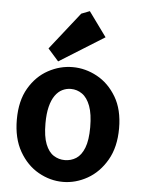

<svg xmlns="http://www.w3.org/2000/svg" viewBox="-53 -779 605 825"><g transform="rotate(5 249.5 -366.5)"><path d="M249 4Q194 4 143.5 -24.5Q93 -53 61 -109Q29 -165 29 -246Q29 -327 61 -381.5Q93 -436 143.5 -463.5Q194 -491 249 -491Q304 -491 354.5 -463.5Q405 -436 437.5 -381.5Q470 -327 470 -246Q470 -165 437.5 -109Q405 -53 354.5 -24.5Q304 4 249 4ZM249 -90Q276 -90 298 -104Q320 -118 333 -151Q346 -184 346 -240Q346 -297 333 -331.5Q320 -366 298 -381.5Q276 -397 249 -397Q230 -397 212.5 -388.5Q195 -380 181.5 -361Q168 -342 160.5 -312Q153 -282 153 -240Q153 -184 166 -151Q179 -118 201 -104Q223 -90 249 -90ZM184 -510 138 -562 265 -723 301 -737 378 -631Z"/></g></svg>

Font: Kreon
Style: Bold
Weight: 700
Designer: Julia Petretta
Foundry: Julia Petretta and Eli Heuer
Version: Version 2.002